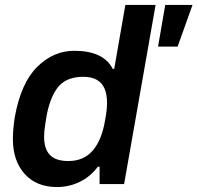

<svg xmlns="http://www.w3.org/2000/svg" viewBox="-20 -743 797 775"><path d="M210 12Q127 12 79.5 -41Q32 -94 32 -182Q32 -202 34 -224.5Q36 -247 40 -272Q65 -409 130.5 -473.5Q196 -538 280 -538Q338 -538 377 -520Q416 -502 435 -465H441L486 -723H608L481 0H382V-70H375Q344 -29 301 -8.5Q258 12 210 12ZM256 -93Q318 -93 354.5 -135.5Q391 -178 404 -257Q409 -283 410.5 -299Q412 -315 412 -328Q412 -362 402 -385.5Q392 -409 370.5 -421Q349 -433 316 -433Q250 -433 216.5 -394Q183 -355 168 -275Q165 -255 162.5 -240Q160 -225 159 -213.5Q158 -202 158 -192Q158 -142 181.5 -117.5Q205 -93 256 -93ZM618 -555 647 -723H757L697 -555Z"/></svg>

Font: Archivo Variable SemiBold
Style: Italic
Weight: 600
Italic angle: -10°
Designer: Hector Gatti
Foundry: Omnibus-Type
Version: Version 2.001